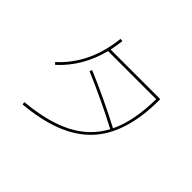

<svg xmlns="http://www.w3.org/2000/svg" viewBox="-165 -1046 1330 1330"><g transform="rotate(45 500.0 -380.5)"><path d="M133 -347Q311 -508 340 -781L360 -779Q353 -723 344 -680H830V-670Q830 -341 674 -175Q518 -9 181 20L179 0Q391 -19 527 -89Q663 -159 732 -288Q550 -384 346 -471L354 -489Q557 -403 741 -306Q808 -444 810 -660H339Q287 -460 147 -333Z"/></g></svg>

Font: Mplus 1p Thin
Style: Regular
Weight: 250
Version: Version 1.061